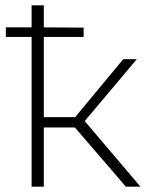

<svg xmlns="http://www.w3.org/2000/svg" viewBox="-20 -703 560 723"><path d="M262 -223H145V0H99V-564H2V-600H99V-683H145V-600L295 -599V-564H145V-262H263L444 -480H495L299 -247L509 0H454Z"/></svg>

Font: Montserrat Ace
Style: Light
Weight: 300
Designer: Julieta Ulanovsky
Foundry: Julieta Ulanovsky
Version: Version 1